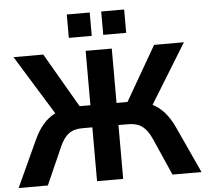

<svg xmlns="http://www.w3.org/2000/svg" viewBox="-61 -991 1129 1055"><g transform="rotate(-5 503.5 -463.5)"><path d="M160.2 0 251 -205.1C280.3 -271.5 314.9 -296.9 377 -296.9H431.6V0H575.7V-296.9H629.4C691.4 -296.9 727.5 -271 757.3 -205.1L847.7 0H1007.8L888.7 -258.8C858.9 -322.3 822.3 -365.7 772 -391.1L973.6 -718.8H809.1L636.2 -418.9H575.7V-718.8H431.6V-418.9H372.1L197.8 -718.8H33.7L235.4 -391.6C186 -366.7 148.4 -324.2 118.2 -258.8L-1 0ZM662.1 -797.9V-926.8H535.6V-797.9ZM472.2 -797.9V-926.8H345.7V-797.9Z"/></g></svg>

Font: Winston
Style: Bold
Weight: 700
Designer: Vernon Adams, Kim Jin-seong, David Berlow, Cristiano Sobral
Foundry: The Winston Project Authors
Version: Version 3.004